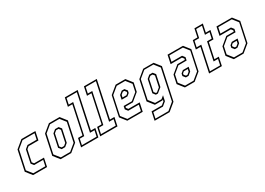

<svg xmlns="http://www.w3.org/2000/svg" viewBox="-7 -1675 3859 2799"><g transform="rotate(-30 1922.0 -275.0)"><path d="M93 0 12 -103 83 -437 208 -540H443L413 -398.5H247L210 -368L168 -172L192 -141.5H358L328 0ZM109 -22H311L332 -119.5H179L144.5 -163L190 -378L242 -421H395.5L416.5 -518.5H214L103 -427L36 -113.5Z M556 0 475 -103 546 -437 671 -540H850L931 -437L860 -103L735 0ZM572 -22H729.5L840 -113L907 -427L835 -518.5H677L566 -427L499 -114ZM642 -119.5 607.5 -163 653.5 -378 705 -420.5H765L799 -378L753 -162L701.5 -119.5ZM655 -141.5H696L733 -172L775 -368L751 -398.5H710L673 -368L631 -172Z M901 0 931 -141.5H1006L1105 -608.5H1030L1060 -750H1276L1147 -141.5H1222L1192 0ZM927 -22H1174.5L1195.5 -119.5H1120L1249.5 -728.5H1077.5L1056.5 -630.5H1131.5L1022.5 -119.5H948Z M1222.5 0 1252.5 -141.5H1327.5L1426.5 -608.5H1351.5L1381.5 -750H1597.5L1468.5 -141.5H1543.5L1513.5 0ZM1248.5 -22H1496L1517 -119.5H1441.5L1571 -728.5H1399L1378 -630.5H1453L1344 -119.5H1269.5Z M1957.5 -540 2038.5 -437 2008 -294.5 1883.5 -191.5H1758.5L1754 -172L1778 -141.5H1968.5L1938.5 0H1679L1598 -103L1669 -437L1794 -540ZM1942.5 -518H1799.5L1687.5 -426L1621 -113L1693 -21.5H1920.5L1941 -119H1763L1729.5 -162L1740 -212.5H1878L1988 -303L2014.5 -427ZM1872.5 -420.5 1906.5 -378 1898.5 -340 1857.5 -306H1760L1775 -377L1827.5 -420.5ZM1858.5 -398.5H1833L1796 -368L1787.5 -328H1853.5L1879 -349L1883 -368Z M2023 200 2053 59H2227L2276 18.5L2282 -10L2270 0H2143.5L2062.5 -103L2133.5 -437L2258 -540H2432.5L2514 -437L2400 97L2275.5 200ZM2049 179H2268L2381.5 84.5L2490 -426.5L2418 -519H2264L2153 -427.5L2086.5 -114.5L2159 -22H2267.5L2315.5 -61.5L2296 28L2232 81H2070ZM2229 -120 2195 -163.5 2240.5 -378.5 2292 -421.5H2348L2382.5 -378L2341.5 -183.5L2263.5 -120ZM2242.5 -141.5H2260L2320.5 -191.5L2358 -368.5L2333.5 -399H2297L2260 -368.5L2218.5 -172Z M2649 0 2568 -103 2598.5 -245.5 2723 -348.5H2848L2852.5 -368L2828.5 -398.5H2638L2668 -540H2927.5L3008.5 -437L2937.5 -103L2812.5 0ZM2664 -22H2807L2919 -114L2985.5 -427L2913.5 -518.5H2686L2665.5 -421H2843.5L2877 -378L2866.5 -327.5H2728.5L2618.5 -237L2592 -113ZM2734 -119.5 2700 -162 2708 -200 2749 -234H2846.5L2831.5 -163L2779 -119.5ZM2748 -141.5H2773.5L2810.5 -172L2819 -212H2753L2727.5 -191L2723.5 -172Z M3055.5 0 3140.5 -399H3063L3093 -540H3170.5L3199.5 -677H3341L3312 -540H3389.5L3359.5 -399H3282L3227 -141.5H3301L3271 0ZM3082 -21.5H3254L3274.5 -119H3200.5L3264.5 -421H3342L3363 -518.5H3285.5L3314.5 -655.5H3216.5L3187.5 -518.5H3110L3089 -421H3167Z M3472.5 0 3391.5 -103 3422 -245.5 3546.5 -348.5H3671.5L3676 -368L3652 -398.5H3461.5L3491.5 -540H3751L3832 -437L3761 -103L3636 0ZM3487.5 -22H3630.5L3742.5 -114L3809 -427L3737 -518.5H3509.5L3489 -421H3667L3700.5 -378L3690 -327.5H3552L3442 -237L3415.5 -113ZM3557.5 -119.5 3523.5 -162 3531.5 -200 3572.5 -234H3670L3655 -163L3602.5 -119.5ZM3571.5 -141.5H3597L3634 -172L3642.5 -212H3576.5L3551 -191L3547 -172Z"/></g></svg>

Font: Tourney Condensed ExtraLight
Style: Italic
Weight: 200
Width: 3
Italic angle: -12°
Designer: Tyler Finck
Foundry: Etcetera Type Co
Version: Version 1.010; ttfautohint (v1.8.3)